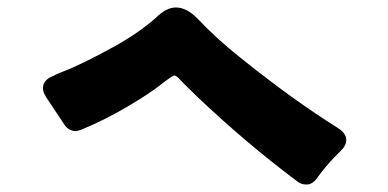

<svg xmlns="http://www.w3.org/2000/svg" viewBox="-20 -614 1040 514"><path d="M830 -139Q817 -120 801 -120Q785 -120 775 -129Q635 -234 506 -357Q485 -378 476 -386.5Q467 -395 459 -404Q452 -411 447 -412Q439 -410 410 -387Q381 -364 321 -328.5Q261 -293 198 -267Q186 -263 184.5 -263Q183 -263 180 -263Q177 -263 172 -265Q159 -269 152 -281L104 -353Q95 -367 95 -378Q95 -400 123 -411Q132 -416 141.5 -419.5Q151 -423 170 -431Q224 -455 288.5 -491Q353 -527 398 -567Q425 -594 451 -594Q480 -594 510 -563Q560 -510 623 -460Q765 -346 885 -271Q907 -257 907 -239Q907 -224 891 -209Q855 -174 830 -139Z"/></svg>

Font: Tsunagi Gothic Black
Style: Regular
Weight: 900
Designer: Yoshimichi Ohira
Foundry: Positype
Version: Version 1.001